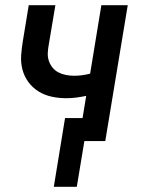

<svg xmlns="http://www.w3.org/2000/svg" viewBox="-20 -540 540 735"><path d="M186 175 229 -88H296L310 -173Q291 -169 272 -166.5Q253 -164 234 -164Q205 -164 177.5 -170Q150 -176 127.5 -190Q105 -204 89 -225.5Q73 -247 66 -273.5Q59 -300 61 -328.5Q63 -357 68 -386L90 -520H192L167 -371Q164 -355 163 -339Q162 -323 166.5 -308.5Q171 -294 180.5 -282Q190 -270 203.5 -263Q217 -256 232.5 -253Q248 -250 264 -250Q279 -250 294 -252Q309 -254 325 -258L368 -520H469L383 0H303L274 175Z"/></svg>

Font: Iosevka SS04 Semibold Oblique
Style: Regular
Weight: 600
Italic angle: -9°
Monospace: yes
Designer: Belleve Invis
Foundry: Belleve Invis
Version: Version 19.0.0; ttfautohint (v1.8.4)